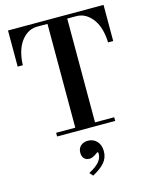

<svg xmlns="http://www.w3.org/2000/svg" viewBox="-150 -852 1005 1258"><g transform="rotate(-15 352.5 -222.5)"><path d="M160 -25H290V-729H214Q179 -727 151.5 -708.5Q124 -690 104.5 -660Q85 -630 75 -591Q65 -552 64 -509H29V-754H677V-509H642Q641 -553 630.5 -593Q620 -633 599.5 -663Q579 -693 550 -711Q521 -729 484 -729H424V-25H554V0H160ZM431 172Q431 217 403 249Q375 281 322 309L302 286Q351 260 372.5 234.5Q394 209 394 180Q394 168 390 168Q387 168 381 172.5Q375 177 367.5 182Q360 187 349.5 191.5Q339 196 327 196Q307 196 293 182.5Q279 169 279 143Q279 113 298 96Q317 79 347 79Q383 79 407 104Q431 129 431 172Z"/></g></svg>

Font: Libre Bodoni
Style: Regular
Weight: 400
Designer: Pablo Impallari, Rodrigo Fuenzalida
Foundry: Pablo Impallari, Rodrigo Fuenzalida
Version: Version 1.001; ttfautohint (v1.5.65-e2d9)